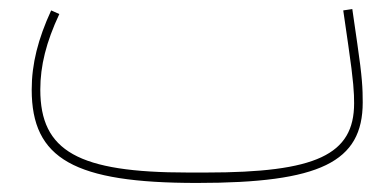

<svg xmlns="http://www.w3.org/2000/svg" viewBox="-20 -392 866 424"><path d="M415 12C687 12 781 -34 781 -166C781 -196 780 -221 769 -296L758 -372L738 -369L749 -293C761 -211 762 -186 762 -164C762 -50 678 -11 435 -11H395C153 -11 69 -58 69 -194C69 -247 82 -299 111 -361L93 -369C64 -306 50 -251 50 -194C50 -41 144 12 415 12Z"/></svg>

Font: IBM Plex Arabic Thin
Style: Regular
Weight: 100
Designer: Mike Abbink, Paul van der Laan, Pieter van Rosmalen, Wael Morcos, Khajak Apelian
Foundry: Bold Monday
Version: Version 1.0